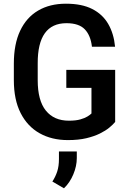

<svg xmlns="http://www.w3.org/2000/svg" viewBox="-20 -741 699 1029"><path d="M54.2 0ZM597.2 -87.4Q585.9 -73.7 565.9 -57.1Q545.9 -40.5 515.4 -25.4Q484.9 -10.3 442.6 -0.2Q400.4 9.8 343.8 9.8Q257.3 9.8 192.1 -26.9Q127 -63.5 90.6 -135Q54.2 -206.5 54.2 -311.5V-399.9Q54.2 -504.4 87.9 -575.9Q121.6 -647.5 184.3 -684.3Q247.1 -721.2 333.5 -721.2Q418.5 -721.2 474.1 -692.9Q529.8 -664.6 559.8 -613Q589.8 -561.5 596.7 -490.7H472.7Q465.8 -551.3 434.3 -584Q402.8 -616.7 336.4 -616.7Q181.2 -616.7 182.1 -400.9V-311.5Q182.1 -202.1 225.8 -148.2Q269.5 -94.2 349.1 -94.2Q386.7 -94.2 410.6 -101.1Q434.6 -107.9 448.7 -116.7Q462.9 -125.5 470.2 -132.8V-270H335.4V-366.7H597.2ZM391.6 106Q391.6 148.9 373 193.4Q354.5 237.8 322.8 268.1L260.7 231.9Q277.3 206.5 286.6 178.2Q295.9 149.9 295.9 111.3V70.8H391.6Z"/></svg>

Font: Robert Sans
Style: Bold
Weight: 700
Designer: Christian Robertson (extended by Adam Twardoch)
Foundry: Google
Version: Version 12.135;April 2, 2019;FontCreator 11.5.0.2425 64-bit;